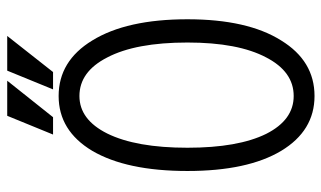

<svg xmlns="http://www.w3.org/2000/svg" viewBox="-202 -685 904 540"><g transform="rotate(-90 250.0 -415.0)"><path d="M39.1 -339.8Q39.1 -170.9 95.7 -76.2Q152.3 17.6 250 17.6Q348.6 17.6 406.2 -76.2Q465.8 -170.9 465.8 -339.8Q465.8 -510.7 406.2 -607.4Q348.6 -702.1 250 -702.1Q152.3 -702.1 95.7 -607.4Q39.1 -510.7 39.1 -339.8ZM104.5 -339.8Q104.5 -484.4 144.5 -565.4Q183.6 -643.6 250 -643.6Q318.4 -643.6 358.4 -565.4Q400.4 -485.4 400.4 -339.8Q400.4 -197.3 358.4 -118.2Q318.4 -41 250 -41Q182.6 -41 143.6 -118.2Q104.5 -197.3 104.5 -339.8ZM293 -846.7H194.3L141.6 -717.8H190.4ZM418.9 -846.7H321.3L268.6 -717.8H317.4Z"/></g></svg>

Font: DotumChe
Style: Regular
Weight: 400
Monospace: yes
Version: Version 2.21